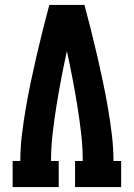

<svg xmlns="http://www.w3.org/2000/svg" viewBox="-20 -755 540 775"><path d="M31 0V-105H62Q62 -158 68.5 -211.5Q75 -265 84 -317.5Q93 -370 104 -422.5Q115 -475 127 -527Q139 -579 152 -631Q165 -683 179 -735H321Q335 -683 348 -631Q361 -579 373 -527Q385 -475 396 -422.5Q407 -370 416 -317.5Q425 -265 431.5 -211.5Q438 -158 438 -105H469V0H283V-105H314Q314 -161 307.5 -217Q301 -273 292 -328.5Q283 -384 272.5 -439Q262 -494 250 -549Q238 -494 227.5 -439Q217 -384 208 -328.5Q199 -273 192.5 -217Q186 -161 186 -105H217V0Z"/></svg>

Font: Iosevka Curly Slab Extrabold
Style: Regular
Weight: 800
Monospace: yes
Designer: Belleve Invis
Foundry: Belleve Invis
Version: Version 22.1.2; ttfautohint (v1.8.4)